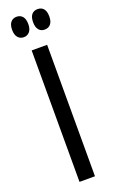

<svg xmlns="http://www.w3.org/2000/svg" viewBox="-173 -941 582 980"><g transform="rotate(-20 118.5 -451.0)"><path d="M76 0V-714H160V0ZM62 -791Q42 -791 30 -805.5Q18 -820 18 -846Q18 -874 30 -888Q42 -902 62 -902Q82 -902 94 -888Q106 -874 106 -846Q106 -820 94 -805.5Q82 -791 62 -791ZM175 -791Q155 -791 143.5 -805.5Q132 -820 132 -846Q132 -874 143.5 -888Q155 -902 176 -902Q197 -902 208.5 -888Q220 -874 220 -846Q220 -819 208 -805Q196 -791 175 -791Z"/></g></svg>

Font: Noto Sans ExtraCondensed
Style: Regular
Weight: 400
Width: 2
Designer: Monotype Design Team
Foundry: Monotype Imaging Inc.
Version: Version 2.013